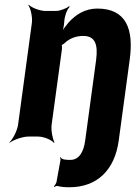

<svg xmlns="http://www.w3.org/2000/svg" viewBox="-20 -574 570 807"><path d="M234 86 232 89C234 91 235 96 234 100L217 193C215 198 210 206 207 209L209 212C212 209 219 207 223 208C238 212 252 213 272 213C388 213 462 141 479 17L525 -322C543 -451 511 -538 389 -538C338 -538 298 -513 267 -478C256 -465 242 -446 236 -435L239 -433C245 -445 249 -466 250 -482C251 -503 260 -533 273 -545L270 -548C261 -539 232 -528 215 -528H171C147 -528 112 -542 101 -554L99 -552C109 -539 117 -502 114 -478L56 -50C53 -26 34 11 20 24L21 26C36 14 75 0 99 0H140C164 0 197 14 206 26L209 24C201 11 194 -26 197 -50L240 -365C241 -370 241 -387 238 -389L236 -385C239 -383 249 -390 253 -394C272 -412 299 -423 330 -423C382 -423 392 -384 384 -322L338 17C332 63 313 98 276 98C260 98 239 98 234 86Z"/></svg>

Font: Asimov
Style: EdgeNarIt
Weight: 500
Designer: Google
Version: Version 2.000980: 2014